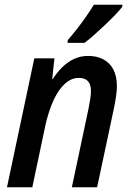

<svg xmlns="http://www.w3.org/2000/svg" viewBox="-20 -786 549 806"><path d="M9.3 0 124 -541H208.5L199.2 -454.6H201.7Q219.2 -481.9 241.2 -503.7Q263.2 -525.4 290.3 -538.3Q317.4 -551.3 350.1 -551.3Q386.7 -551.3 413.8 -536.9Q440.9 -522.5 455.8 -494.4Q470.7 -466.3 470.7 -424.3Q470.7 -404.3 467 -380.4Q463.4 -356.4 458.5 -332.5L387.7 0H281.7L351.1 -327.6Q355.5 -349.1 358.6 -368.9Q361.8 -388.7 361.8 -404.3Q361.8 -431.6 349.1 -445.3Q336.4 -459 310.5 -459Q280.3 -459 253.4 -435.3Q226.6 -411.6 205.6 -366.9Q184.6 -322.3 170.4 -259.3L115.7 0ZM263.7 -606 264.2 -617.2Q283.7 -639.6 303.7 -665.3Q323.7 -690.9 341.8 -717Q359.9 -743.2 374 -766.1H493.7L493.2 -757.3Q482.9 -743.7 463.1 -723.1Q443.4 -702.6 419.9 -680.4Q396.5 -658.2 374 -638.4Q351.6 -618.7 335 -606Z"/></svg>

Font: Open Sans SemiCondensed SemiBold
Style: Italic
Weight: 600
Width: 4
Italic angle: -12°
Designer: Monotype Design Team
Foundry: Monotype Imaging Inc.
Version: Version 3.000